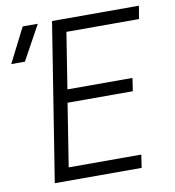

<svg xmlns="http://www.w3.org/2000/svg" viewBox="-115 -803 796 875"><g transform="rotate(-10 283.5 -365.0)"><path d="M68 0 184 -730H586L576 -670H240L199 -411H500L491 -351H189L143 -60H479L470 0ZM-33 -569 48 -729H118L30 -569Z"/></g></svg>

Font: NKDuy Mono ExtraLight
Style: Italic
Weight: 200
Italic angle: -9°
Monospace: yes
Designer: NKDuy
Foundry: NKDuy
Version: Version 2.251; ttfautohint (v1.8.4.7-5d5b)